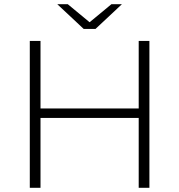

<svg xmlns="http://www.w3.org/2000/svg" viewBox="-20 -895 854 915"><path d="M692 -700H641V-378H173V-700H122V0H173V-333H641V0H692ZM561 -875H511L407 -789L303 -875H253L379 -757H435Z"/></svg>

Font: Montserrat Custom ExtraLight
Style: Regular
Weight: 300
Designer: Julieta Ulanovsky
Foundry: Julieta Ulanovsky
Version: Version 7.200